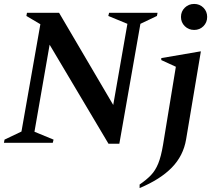

<svg xmlns="http://www.w3.org/2000/svg" viewBox="-25 -725 1096 975"><path d="M-5 0 -2 -16 84 -57 180 -602 109 -644 112 -660H275L550 -192L622 -604L525 -644L529 -660H775L772 -644L688 -604L581 5H526L227 -498L150 -56L247 -16L243 0ZM961 -573Q933 -573 913.5 -592Q894 -611 894 -639Q894 -667 913.5 -686Q933 -705 961 -705Q989 -705 1008 -686Q1027 -667 1027 -639Q1027 -611 1008 -592Q989 -573 961 -573ZM684 230V212Q719 188 741.5 164.5Q764 141 778.5 105.5Q793 70 803 10L868 -386L794 -420V-430L992 -464H995L920 -17Q906 66 847.5 126Q789 186 684 230Z"/></svg>

Font: Spectral SC SemiBold
Style: Italic
Weight: 600
Italic angle: -10°
Designer: Jean-Baptiste Levee
Foundry: Production Type
Version: Version 2.001